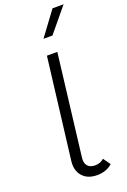

<svg xmlns="http://www.w3.org/2000/svg" viewBox="-187 -1058 744 1127"><g transform="rotate(-20 185.0 -495.0)"><path d="M190 -850 301 -1000H370L246 -850ZM214 10Q154 10 122.5 -26Q91 -62 98 -120L175 -750H240L164 -120Q159 -85 174.5 -66.5Q190 -48 222 -48Q255 -48 277 -69L309 -24Q271 10 214 10Z"/></g></svg>

Font: Orkney Light
Style: LightItalic
Weight: 300
Designer: Samuel Oakes and Alfredo Marco Pradil
Foundry: Alfredo Marco Pradil
Version: 1.0; ttfautohint (v1.5)